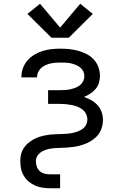

<svg xmlns="http://www.w3.org/2000/svg" viewBox="-20 -787 640 1022"><path d="M346 -586H254L126 -713L193 -767L300 -640L407 -767L474 -713ZM247 215Q226 215 206 212Q186 209 167.5 201Q149 193 133 179.5Q117 166 106.5 148.5Q96 131 92 111Q88 91 88 71Q88 56 90.5 41.5Q93 27 99.5 13.5Q106 0 115.5 -11Q125 -22 137 -31Q149 -40 162 -47Q175 -54 189 -58.5Q203 -63 217.5 -66Q232 -69 246.5 -70.5Q261 -72 276 -72.5Q291 -73 305.5 -73.5Q320 -74 335 -75Q350 -76 364.5 -79Q379 -82 393 -87Q407 -92 419 -100.5Q431 -109 438 -122.5Q445 -136 445 -151Q445 -166 438 -180.5Q431 -195 418.5 -204.5Q406 -214 391.5 -219.5Q377 -225 362 -228Q347 -231 331.5 -232.5Q316 -234 300 -234H236V-307H300Q314 -307 328 -308Q342 -309 355.5 -312Q369 -315 382 -320Q395 -325 406 -334Q417 -343 423 -355.5Q429 -368 429 -382Q429 -396 423 -408Q417 -420 406 -428.5Q395 -437 382.5 -442Q370 -447 356.5 -450Q343 -453 329.5 -453.5Q316 -454 303 -454Q289 -454 275.5 -453Q262 -452 248.5 -449Q235 -446 222 -440Q209 -434 199 -425Q189 -416 183 -403Q177 -390 177 -376Q177 -376 177 -375.5Q177 -375 177 -375H94Q94 -376 94 -376.5Q94 -377 94 -378Q94 -402 102.5 -425Q111 -448 127 -466Q143 -484 164 -496.5Q185 -509 208 -516Q231 -523 255 -525.5Q279 -528 303 -528Q327 -528 350.5 -525.5Q374 -523 397 -516.5Q420 -510 441.5 -499Q463 -488 479 -470.5Q495 -453 503.5 -430.5Q512 -408 512 -384Q512 -365 506.5 -346.5Q501 -328 489 -313.5Q477 -299 460.5 -288.5Q444 -278 427 -271Q447 -264 466 -253.5Q485 -243 499.5 -227Q514 -211 521 -190.5Q528 -170 528 -148Q528 -132 524 -115.5Q520 -99 512 -84Q504 -69 491.5 -57.5Q479 -46 465 -37Q451 -28 435.5 -22Q420 -16 403.5 -11.5Q387 -7 370.5 -5Q354 -3 337 -1.5Q320 0 303.5 0Q287 0 270 1.5Q253 3 237 6.5Q221 10 206 18Q191 26 181 40Q171 54 171 71Q171 86 176 100Q181 114 192 124Q203 134 217.5 137.5Q232 141 247 141H300V215Z"/></svg>

Font: Iosevka Meiseki Sans
Style: Regular
Weight: 400
Monospace: yes
Designer: Belleve Invis
Foundry: Belleve Invis
Version: Version 11.2.6; ttfautohint (v1.8.4)